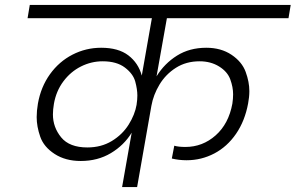

<svg xmlns="http://www.w3.org/2000/svg" viewBox="-20 -760 1201 780"><path d="M658 -686 616 -450Q648 -502 699 -534Q750 -566 818 -566Q878 -566 920.5 -537.5Q963 -509 978 -468Q993 -427 993 -390Q993 -366 988 -340Q975 -269 939 -216.5Q903 -164 850.5 -136.5Q798 -109 738 -109Q707 -109 678 -116L688 -168Q705 -163 733 -163Q803 -163 856 -210Q909 -257 924 -339Q927 -359 927 -377Q927 -406 915.5 -437.5Q904 -469 870 -490Q836 -511 791 -511Q736 -511 694.5 -484.5Q653 -458 628 -416.5Q603 -375 595 -330L537 0H476L515 -221Q484 -170 430.5 -138Q377 -106 308 -106Q246 -106 202 -134.5Q158 -163 143.5 -204.5Q129 -246 129 -284Q129 -310 134 -339Q146 -407 183 -458.5Q220 -510 274.5 -538Q329 -566 391 -566Q461 -566 501.5 -535Q542 -504 556 -453L597 -686H92L101 -740H1161L1152 -686ZM335 -161Q391 -161 434 -187Q477 -213 502.5 -253.5Q528 -294 535 -335V-336Q538 -355 538 -372Q538 -397 529.5 -428.5Q521 -460 487.5 -485.5Q454 -511 397 -511Q351 -511 309 -490Q267 -469 237.5 -429.5Q208 -390 199 -338Q195 -315 195 -295Q195 -243 228.5 -202Q262 -161 335 -161Z"/></svg>

Font: Fz Poppins Light
Style: Italic
Weight: 300
Italic angle: -10°
Designer: Ninad Kale (Devanagari), Jonny Pinhorn (Latin)
Foundry: Indian Type Foundry
Version: Vit hóa bi Vntype.Com & FontZin.Com